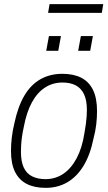

<svg xmlns="http://www.w3.org/2000/svg" viewBox="-20 -894 521 926"><path d="M200 12Q146 12 109 -7Q72 -26 52.5 -65Q33 -104 33 -166Q33 -198 37 -231.5Q41 -265 49 -298Q66 -379 97 -432Q128 -485 174.5 -511.5Q221 -538 281 -538Q335 -538 372 -519Q409 -500 428.5 -460.5Q448 -421 448 -358Q448 -326 444 -292.5Q440 -259 431 -226Q415 -147 383 -94.5Q351 -42 305 -15Q259 12 200 12ZM199 -30Q247 -30 285 -55.5Q323 -81 349.5 -130.5Q376 -180 387 -251Q392 -278 394.5 -298Q397 -318 398 -334Q399 -350 399 -364Q399 -411 385 -440Q371 -469 345 -482.5Q319 -496 281 -496Q235 -496 197.5 -472Q160 -448 134 -400.5Q108 -353 95 -283Q89 -256 86 -234Q83 -212 82 -194.5Q81 -177 81 -162Q81 -115 94.5 -86Q108 -57 135 -43.5Q162 -30 199 -30ZM203 -649 216 -720H274L261 -649ZM357 -649 370 -720H428L415 -649ZM212 -832 219 -874H478L471 -832Z"/></svg>

Font: Archivo SemiCondensed Thin
Style: Italic
Weight: 250
Width: 4
Italic angle: -10°
Designer: Hector Gatti
Foundry: Omnibus-Type
Version: Version 2.001